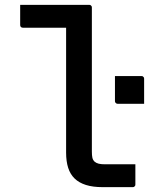

<svg xmlns="http://www.w3.org/2000/svg" viewBox="-20 -770 640 790"><path d="M63 -750Q92 -750 120.5 -750Q149 -750 177.5 -750Q206 -750 234 -750Q262 -750 290.5 -750Q319 -750 347 -750Q351 -750 353 -748.5Q355 -747 356.5 -745Q358 -743 358 -739Q358 -690 358 -630.5Q358 -571 358 -506.5Q358 -442 358 -378Q358 -314 358 -254Q358 -194 358 -146Q358 -131 360 -121.5Q362 -112 369 -105Q376 -99 386 -96.5Q396 -94 412 -94Q439 -94 466.5 -94Q494 -94 520 -94H537Q537 -73 537 -52.5Q537 -32 537 -11Q537 -7 535.5 -5Q534 -3 532 -1.5Q530 0 526 0Q511 0 490 0Q469 0 446 0Q423 0 402 0Q362 0 333.5 -9Q305 -18 287 -35.5Q269 -53 260.5 -79.5Q252 -106 252 -142Q252 -184 252 -235.5Q252 -287 252 -343Q252 -399 252 -455.5Q252 -512 252 -563.5Q252 -615 252 -656H237Q210 -656 183 -656Q156 -656 128.5 -656Q101 -656 74 -656Q69 -656 66 -659Q63 -662 63 -667Q63 -688 63 -708.5Q63 -729 63 -750ZM573 -343Q546 -343 518.5 -343Q491 -343 464 -343Q461 -343 458.5 -344.5Q456 -346 454.5 -348.5Q453 -351 453 -354V-457Q480 -457 507.5 -457Q535 -457 562 -457Q566 -457 568 -455.5Q570 -454 571.5 -452Q573 -450 573 -446Z"/></svg>

Font: Recursive Monospace Medium
Style: Regular
Weight: 500
Version: Version 1.047